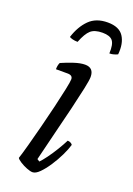

<svg xmlns="http://www.w3.org/2000/svg" viewBox="-137 -753 560 806"><g transform="rotate(20 143.5 -349.5)"><path d="M117 0Q107 0 90.5 -6.5Q74 -13 60 -22Q46 -31 43 -37Q50 -58 61.5 -100Q73 -142 86 -192.5Q99 -243 110.5 -291.5Q122 -340 129.5 -376Q137 -412 137 -422Q137 -440 114 -440H62Q62 -458 68 -470Q93 -481 121.5 -490.5Q150 -500 171 -500Q210 -500 210 -459Q210 -445 201.5 -405Q193 -365 179.5 -308.5Q166 -252 149.5 -187Q133 -122 118 -59L129 -52Q139 -62 154.5 -83Q170 -104 185.5 -129.5Q201 -155 211 -175Q219 -175 225 -171.5Q231 -168 233 -164Q227 -143 213.5 -115Q200 -87 182.5 -60.5Q165 -34 148 -17Q131 0 117 0ZM108 -579Q95 -579 84 -582Q73 -585 71 -588Q87 -638 117.5 -668.5Q148 -699 200 -699Q251 -699 271 -668.5Q291 -638 286 -588Q280 -585 270.5 -582Q261 -579 250 -579Q252 -620 239.5 -635.5Q227 -651 194 -651Q159 -651 141.5 -635.5Q124 -620 108 -579Z"/></g></svg>

Font: Texturina Thin
Style: Italic
Weight: 100
Italic angle: -11°
Designer: Guillermo Torres Carreño
Foundry: Omnibus-Type
Version: Version 1.002; ttfautohint (v1.8.3)